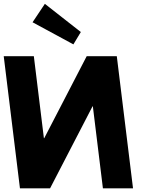

<svg xmlns="http://www.w3.org/2000/svg" viewBox="-31 -1000 801 1019"><path d="M398 -830 358.5 -764.5 141.8 -881.8 207.1 -979.6ZM461.8 -435.6H460.1L234.7 -0.4H74.9L-11.2 -701.7H148.6L202 -266.5H203.7L429.1 -701.7H588.9L675 -0.4H515.2Z"/></svg>

Font: Hussar
Style: BdOpOblOne
Weight: 700
Foundry: Cannot Into Space Fonts
Version: Version 2.00